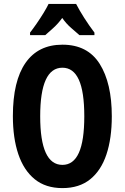

<svg xmlns="http://www.w3.org/2000/svg" viewBox="-20 -954 639 984"><path d="M553 -358Q553 -245 525.5 -162.5Q498 -80 442 -35Q386 10 300 10Q214 10 158 -35.5Q102 -81 74 -163.5Q46 -246 46 -359Q46 -539 111 -632Q176 -725 300 -725Q429 -725 491 -626.5Q553 -528 553 -358ZM186 -358Q186 -109 300 -109Q356 -109 384 -170.5Q412 -232 412 -358Q412 -484 384 -545.5Q356 -607 300 -607Q186 -607 186 -358ZM370 -934Q387 -901 411.5 -862.5Q436 -824 464 -787V-774H387Q370 -789 344.5 -811Q319 -833 299 -862Q278 -833 252.5 -810Q227 -787 212 -774H134V-787Q149 -806 168 -833.5Q187 -861 203.5 -888Q220 -915 229 -934Z"/></svg>

Font: Noto Sans Gujarati ExtraCondensed
Style: Bold
Weight: 700
Width: 2
Designer: Jelle Bosma - Monotype Design Team, Universal Thirst
Foundry: Monotype Imaging Inc.
Version: Version 2.106; ttfautohint (v1.8.4.7-5d5b)